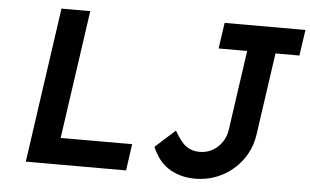

<svg xmlns="http://www.w3.org/2000/svg" viewBox="-50 -777 1396 864"><g transform="rotate(5 648.0 -345.0)"><path d="M94 0 194 -700H324L241 -120H564L547 0ZM859 10Q823 10 792 1Q761 -8 736.5 -24.5Q712 -41 694.5 -64.5Q677 -88 665 -117L755 -198Q770 -172 783.5 -155Q797 -138 810 -129Q823 -120 838 -116Q853 -112 869 -112Q901 -112 927 -126.5Q953 -141 970.5 -167Q988 -193 992 -226L1043 -583H914L931 -700H1296L1279 -583H1171L1118 -213Q1111 -164 1088.5 -123.5Q1066 -83 1031 -53Q996 -23 952.5 -6.5Q909 10 859 10Z"/></g></svg>

Font: Lexend Med
Style: Italic
Weight: 500
Italic angle: -8.13011°
Designer: Bonnie Shaver-Troup, Thomas Jockin
Foundry: Lexend
Version: Version 1.007